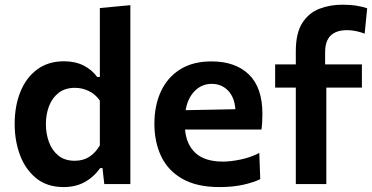

<svg xmlns="http://www.w3.org/2000/svg" viewBox="-20 -766 1549 799"><path d="M245 12.5Q176 12.5 130.8 -24.2Q85.5 -61 63.2 -120.8Q41 -180.5 41 -250Q41 -324 64.5 -383Q88 -442 134 -476.5Q180 -511 246.5 -511Q293.5 -511 328.5 -493Q363.5 -475 384.5 -445.5H395.5V-732.5L522.5 -744.5V0H414L406.5 -66.5H397Q369 -28 331.5 -7.8Q294 12.5 245 12.5ZM291 -97Q327 -97 352.8 -114.2Q378.5 -131.5 395.5 -161V-347.5Q377.5 -373.5 350 -387Q322.5 -400.5 292 -400.5Q251 -400.5 224.2 -379.8Q197.5 -359 184.2 -324.8Q171 -290.5 171 -249Q171 -209.5 183.8 -174.8Q196.5 -140 223 -118.5Q249.5 -97 291 -97Z M893.5 12.5Q799.5 12.5 739.5 -21.5Q679.5 -55.5 651 -115Q622.5 -174.5 622.5 -251Q622.5 -327 649.8 -385.8Q677 -444.5 730 -477.5Q783 -510.5 860 -510.5Q959.5 -510.5 1015.8 -456Q1072 -401.5 1072 -292.5Q1072 -254.5 1068 -227H750Q755.5 -164 794.2 -128.8Q833 -93.5 908 -93.5Q939.5 -93.5 981.5 -102.2Q1023.5 -111 1059 -129.5L1063 -20.5Q1034.5 -6.5 991.2 3Q948 12.5 893.5 12.5ZM861 -417Q819.5 -417 790.2 -387.2Q761 -357.5 752.5 -307.5L959.5 -311.5Q956 -361 929 -389Q902 -417 861 -417Z M1211 0V-401.5H1125V-498H1211V-552.5Q1211 -628.5 1238.2 -670.8Q1265.5 -713 1309.8 -729.8Q1354 -746.5 1405.5 -746.5Q1437.5 -746.5 1464.8 -742Q1492 -737.5 1508 -731.5L1497.5 -626Q1480.5 -632.5 1462 -636.5Q1443.5 -640.5 1424.5 -640.5Q1333 -640.5 1333 -549.5V-498H1486V-401.5H1338V0Z"/></svg>

Font: Commissioner SemiBold
Style: Regular
Weight: 600
Designer: Kostas Bartsokas
Foundry: Kostas Bartsokas
Version: Version 1.000; ttfautohint (v1.8.3)